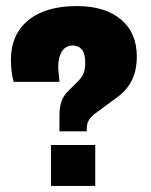

<svg xmlns="http://www.w3.org/2000/svg" viewBox="-20 -613 497 633"><path d="M176 -180V-231Q176 -259 182.5 -278Q189 -297 203 -311L238 -346Q251 -359 256 -372Q261 -385 261 -407Q261 -436 250 -449.5Q239 -463 219 -463Q197 -463 184.5 -444Q172 -425 172 -393Q172 -383 173.5 -370Q175 -357 176 -343H25Q21 -358 18.5 -375.5Q16 -393 16 -416Q16 -499 73 -546Q130 -593 233 -593Q326 -593 378.5 -549Q431 -505 431 -427Q431 -382 415.5 -350Q400 -318 370 -295L290 -236Q280 -228 273 -217Q266 -206 266 -187V-180ZM148 0V-135H294V0Z"/></svg>

Font: Rokkitt Black
Style: Regular
Weight: 900
Designer: Vernon Adams
Foundry: Vernon Adams
Version: Version 3.103